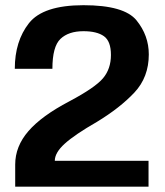

<svg xmlns="http://www.w3.org/2000/svg" viewBox="-20 -700 618 720"><path d="M37 0H537V-97H185.5Q185.5 -127.5 222.8 -161.2Q260 -195 343.5 -243Q430 -295.5 484 -353Q538 -410.5 538 -496Q538 -567 491.8 -623.8Q445.5 -680.5 293 -680.5Q141.5 -680.5 88.5 -613Q35.5 -545.5 35.5 -442H176.5Q176.5 -525.5 206.8 -554.2Q237 -583 293 -583Q343.5 -583 369.8 -564.2Q396 -545.5 396 -494Q396 -442 366.5 -406.8Q337 -371.5 240 -320Q136 -265.5 86.5 -208.2Q37 -151 37 -83Z"/></svg>

Font: Anybody UltraCondensed Thin SemiBold
Style: Regular
Weight: 600
Version: Version 1.111